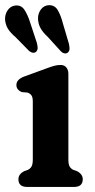

<svg xmlns="http://www.w3.org/2000/svg" viewBox="-34 -741 375 761"><path d="M237 -448.5V-109.5Q237 -89.5 242.2 -80.8Q247.5 -72 257 -67.5L271.5 -62.5Q294 -50.5 294 -30.5Q294 0 259 0H74Q39 0 39 -30.5Q39 -50.5 61.5 -62.5L76 -67.5Q85.5 -72 90.8 -80.8Q96 -89.5 96 -109.5V-338Q96 -356 90.5 -363.2Q85 -370.5 75.5 -374L52.5 -376Q31 -385 31 -404Q31 -426 61.5 -437.5L150.5 -470Q168 -476.5 180.5 -480Q193 -483.5 206.5 -483.5Q220.5 -483.5 228.8 -473.8Q237 -464 237 -448.5ZM215.5 -647.5 239 -568Q241.4 -557.5 241.6 -548.5Q241.8 -539.5 235.7 -533.5Q229.7 -528 221.8 -529.5Q213.9 -531 207.4 -537.5L155.1 -595Q136.1 -612.5 127 -628.8Q117.9 -645 116.7 -665Q115.8 -686.5 127.6 -702.8Q139.3 -719 158.8 -720.5Q182.7 -721.5 194.8 -701Q207 -680.5 215.5 -647.5ZM85.9 -650.5 111.8 -572Q114.6 -561.5 115.2 -552.5Q115.8 -543.5 110.2 -537Q104.5 -531 96.6 -532Q88.7 -533 81.4 -539L28 -593.5Q8.5 -610 -1.4 -625.2Q-11.3 -640.5 -13.8 -661Q-15.4 -682.5 -4.2 -699.5Q6.9 -716.5 25.9 -719Q49.4 -722 62.6 -702.5Q75.8 -683 85.9 -650.5Z"/></svg>

Font: Fraunces 9pt SuperSoft SemiBold
Style: Regular
Weight: 600
Version: Version 1.000;[0bf87f6ff]